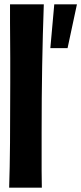

<svg xmlns="http://www.w3.org/2000/svg" viewBox="-20 -861 373 881"><path d="M181 -841Q176 -702 173.5 -559Q171 -416 171 -255Q171 -187 171 -145.5Q171 -104 171 -77.5Q171 -51 171.5 -34.5Q172 -18 172 0H22Q25 -88 26 -206Q27 -324 27 -480Q27 -548 27 -595.5Q27 -643 26.5 -682Q26 -721 26 -757.5Q26 -794 26 -841ZM229 -841H333L290 -640H211Z"/></svg>

Font: Ranchers
Style: Regular
Weight: 400
Designer: Pablo Impallari, Brenda Gallo
Foundry: Pablo Impallari, Brenda Gallo
Version: Version 1.000; ttfautohint (v0.8) -G 200 -r 50